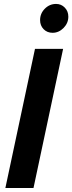

<svg xmlns="http://www.w3.org/2000/svg" viewBox="-20 -946 364 966"><path d="M7 0 156 -700H297.5L148.5 0ZM244.7 -781Q217.1 -781 199.4 -799.2Q181.7 -817.4 181.7 -844.9Q181.7 -878.2 205.5 -902.2Q229.3 -926.2 262.2 -926.2Q288.1 -926.2 305.9 -907.8Q323.8 -889.5 323.8 -862.2Q323.8 -829.7 299.8 -805.3Q275.7 -781 244.7 -781Z"/></svg>

Font: Red Hat Display
Style: Italic
Weight: 300
Italic angle: -12°
Designer: Pentagram, MCKL
Foundry: Pentagram, MCKL
Version: Version 1.023